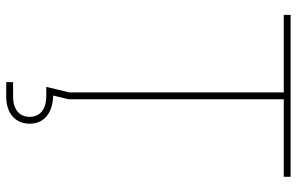

<svg xmlns="http://www.w3.org/2000/svg" viewBox="-192 -576 972 629"><g transform="rotate(90 294.5 -262.0)"><path d="M29.3 -705.1H283.2V-2.4L265.1 72.8H293.9C339.8 72.8 363.3 94.2 363.3 127.4C363.3 161.1 338.9 181.6 297.4 181.6H249.5V204.1H297.4C351.6 204.1 385.7 174.3 385.7 127.4C385.7 80.6 351.6 51.8 293.5 50.3L305.7 0V-705.1H559.6V-727.5H29.3Z"/></g></svg>

Font: Raveo Display Display Thin
Style: Regular
Weight: 100
Designer: Jakub Foglar, Rasmus Andersson (Inter)
Foundry: Jakubfoglar.com
Version: Version 1.100;Glyphs 3.2.3 (3260)